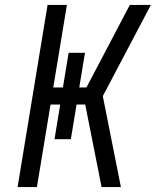

<svg xmlns="http://www.w3.org/2000/svg" viewBox="-20 -755 640 775"><path d="M51 0 172 -735H250L195 -402H234L257 -542H323L300 -402H329L504 -735H589L395 -367L468 0H390L324 -333H289L266 -193H200L223 -333H184L129 0Z"/></svg>

Font: Iosevka Extended
Style: Italic
Weight: 400
Width: 7
Italic angle: -9°
Monospace: yes
Designer: Belleve Invis
Foundry: Belleve Invis
Version: Version 32.5.0; ttfautohint (v1.8.4)